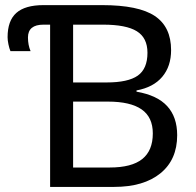

<svg xmlns="http://www.w3.org/2000/svg" viewBox="-20 -734 770 754"><path d="M150.9 -637.2Q89.8 -637.2 89.8 -586.9Q89.8 -557.1 100.1 -533.2H21Q16.6 -543.5 13.2 -559.6Q9.8 -575.7 9.8 -587.9Q9.8 -652.8 44.2 -683.3Q78.6 -713.9 150.9 -713.9H380.9Q524.4 -713.9 588.1 -671.1Q651.9 -628.4 651.9 -537.1Q651.9 -473.6 617.2 -432.4Q582.5 -391.1 516.1 -378.9V-374Q597.7 -359.9 636.7 -317.1Q675.8 -274.4 675.8 -203.1Q675.8 -106.9 610.1 -53.5Q544.4 0 428.2 0H176.8V-637.2ZM267.1 -410.2H398.9Q482.9 -410.2 521 -437Q559.1 -463.9 559.1 -526.9Q559.1 -585.4 517.3 -611.3Q475.6 -637.2 384.8 -637.2H267.1ZM267.1 -335V-76.2H411.1Q497.1 -76.2 538.6 -109.4Q580.1 -142.6 580.1 -210Q580.1 -273.9 536.1 -304.4Q492.2 -335 403.8 -335Z"/></svg>

Font: Noto Sans Southeast Asian
Style: Regular
Weight: 400
Designer: Monotype Design Team
Foundry: Monotype Imaging Inc.
Version: Version 1.06 uh; ttfautohint (v1.4.1)